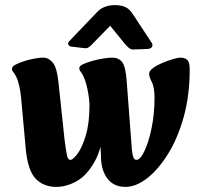

<svg xmlns="http://www.w3.org/2000/svg" viewBox="-20 -717 786 753"><path d="M472 16Q426 16 401 -17Q376 -50 376 -105Q375 -121 374.5 -138Q374 -155 377 -197L335 -198L331 -306Q330 -327 326.5 -348.5Q323 -370 318 -388Q313 -406 308 -416Q301 -431 296 -436.5Q291 -442 291 -450Q291 -458 305.5 -465Q320 -472 341.5 -478Q363 -484 384.5 -487.5Q406 -491 420 -491Q445 -491 459 -473.5Q473 -456 477 -397L497 -133Q499 -111 503 -100.5Q507 -90 515 -90Q530 -90 546.5 -124.5Q563 -159 574.5 -214.5Q586 -270 586 -334Q586 -375 575.5 -395Q565 -415 565 -428Q565 -439 580 -450Q595 -461 616 -470Q637 -479 657.5 -485Q678 -491 688 -491Q704 -491 714 -482.5Q724 -474 724 -445Q724 -343 700.5 -258.5Q677 -174 638.5 -112.5Q600 -51 556.5 -17.5Q513 16 472 16ZM201 16Q151 16 120 -16Q89 -48 81 -133L63 -331Q61 -354 56 -377.5Q51 -401 44 -415Q37 -429 32 -434.5Q27 -440 27 -448Q27 -456 41 -463.5Q55 -471 75.5 -477.5Q96 -484 116.5 -487.5Q137 -491 150 -491Q170 -491 186.5 -472Q203 -453 209 -397L233 -171Q238 -131 242 -110.5Q246 -90 256 -90Q266 -90 284 -114Q302 -138 316.5 -186Q331 -234 331 -306L391 -231Q381 -136 350.5 -82Q320 -28 280 -6Q240 16 201 16ZM252 -556Q245 -549 248 -542Q251 -535 261 -534L313 -528Q321 -527 327.5 -531.5Q334 -536 338 -540L412 -616L473 -541Q478 -536 485.5 -529Q493 -522 506 -523L559 -525Q573 -526 576.5 -534Q580 -542 575 -549L500 -663Q487 -683 470 -690Q453 -697 430 -697Q408 -697 391 -690Q374 -683 365 -674Z"/></svg>

Font: Alkatra
Style: Regular
Weight: 400
Designer: Suman Bhandary
Version: Version 1.100;gftools[0.9.22]